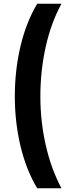

<svg xmlns="http://www.w3.org/2000/svg" viewBox="-20 -852 403 1037"><path d="M181 165Q121 65 90.5 -64Q60 -193 60 -332Q60 -472 90.5 -601.5Q121 -731 181 -832H312Q255 -727 226.5 -597.5Q198 -468 198 -331Q198 -197 227 -68.5Q256 60 312 165Z"/></svg>

Font: Noto Sans Devanagari Condensed ExtraBold
Style: Regular
Weight: 800
Width: 3
Designer: Jelle Bosma - Monotype Design Team
Foundry: Monotype Imaging Inc.
Version: Version 2.004; ttfautohint (v1.8.4.7-5d5b)